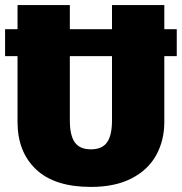

<svg xmlns="http://www.w3.org/2000/svg" viewBox="-20 -716 716 756"><path d="M676 -495H627V-236Q627 -163 595 -105Q563 -47 498 -13.5Q433 20 338 20Q195 20 122 -49Q49 -118 49 -236V-495H0V-601H49V-696H255V-601H421V-696H627V-601H676ZM421 -495H255V-242Q255 -183 274.5 -155.5Q294 -128 338 -128Q382 -128 401.5 -155.5Q421 -183 421 -242Z"/></svg>

Font: FiraGO Heavy
Style: Regular
Weight: 900
Designer: bBox Type
Foundry: bBox Type GmbH
Version: Version 1.001